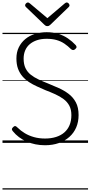

<svg xmlns="http://www.w3.org/2000/svg" viewBox="-20 -1149 728 1544"><path d="M342 19Q302 19 265 11.5Q228 4 194.5 -10.5Q161 -25 133 -46Q105 -67 84 -93Q75 -103 75.5 -110.5Q76 -118 86 -127Q95 -136 102 -135.5Q109 -135 121 -123Q146 -98 179 -78Q212 -58 253 -46.5Q294 -35 342 -35Q391 -35 430.5 -47.5Q470 -60 497.5 -84Q525 -108 539.5 -143Q554 -178 554 -223Q554 -268 537.5 -299Q521 -330 491.5 -352Q462 -374 424.5 -391Q387 -408 345 -424Q311 -439 277.5 -454Q244 -469 214 -488.5Q184 -508 161 -534.5Q138 -561 125 -596Q112 -631 112 -679Q112 -729 131 -768Q150 -807 183 -834.5Q216 -862 260.5 -876Q305 -890 355 -890Q408 -890 450.5 -876.5Q493 -863 527 -839.5Q561 -816 588 -787Q595 -779 595.5 -771.5Q596 -764 586 -755Q578 -747 569.5 -746.5Q561 -746 552 -753Q526 -779 498 -798Q470 -817 435 -827Q400 -837 355 -837Q311 -837 277 -825.5Q243 -814 219 -793.5Q195 -773 182.5 -743.5Q170 -714 170 -678Q170 -632 185 -601Q200 -570 227 -548.5Q254 -527 289 -510.5Q324 -494 363 -479Q407 -461 451 -441.5Q495 -422 531.5 -394.5Q568 -367 590 -326Q612 -285 612 -224Q612 -169 593 -124.5Q574 -80 538 -48Q502 -16 452.5 1.5Q403 19 342 19ZM517 -1129Q525 -1129 532 -1121.5Q539 -1114 539 -1105Q539 -1103 538 -1100Q537 -1097 533 -1093L386 -951Q380 -946 375 -942.5Q370 -939 361 -939Q352 -939 346.5 -942.5Q341 -946 336 -951L188 -1093Q184 -1097 183 -1100.5Q182 -1104 182 -1106Q182 -1115 189.5 -1122Q197 -1129 204 -1129Q209 -1129 213 -1126.5Q217 -1124 221 -1121L361 -1003L500 -1121Q504 -1124 508 -1126.5Q512 -1129 517 -1129ZM0 365H688V375H0ZM0 -20H688V0H0ZM0 -505H688V-500H0ZM0 -885H688V-875H0Z"/></svg>

Font: Playwrite AT Guides
Style: Regular
Weight: 400
Designer: Veronika Burian, José Scaglione
Foundry: TypeTogether
Version: Version 1.003